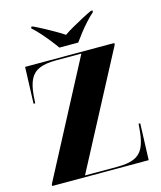

<svg xmlns="http://www.w3.org/2000/svg" viewBox="-133 -1027 944 1123"><g transform="rotate(-15 338.5 -465.5)"><path d="M42 0V-10L407 -704H253Q191 -704 153.5 -688.5Q116 -673 97.5 -637Q79 -601 74 -539L71 -493H61L69 -714H609V-704L243 -10H441Q503 -10 540 -25.5Q577 -41 595.5 -77Q614 -113 620 -175L624 -221H634L626 0ZM292 -771Q276 -794 254 -821.5Q232 -849 208.5 -875.5Q185 -902 163 -921V-931H173Q199 -919 231.5 -901.5Q264 -884 295.5 -866Q327 -848 349 -833Q370 -848 401.5 -866Q433 -884 466 -901.5Q499 -919 525 -931H535V-921Q513 -902 489 -875.5Q465 -849 443.5 -821.5Q422 -794 406 -771Z"/></g></svg>

Font: Noto Serif Display SemiCondensed Black
Style: Regular
Weight: 900
Width: 4
Designer: Monotype Design Team
Foundry: Monotype Imaging Inc.
Version: Version 2.009